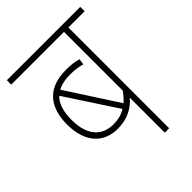

<svg xmlns="http://www.w3.org/2000/svg" viewBox="-185 -713 803 803"><g transform="rotate(-45 217.0 -311.0)"><path d="M434 -596V-622H0V-596H312V-248C300 -232 289 -219 277 -209L130 -436C150 -447 174 -452 204 -452C229 -452 252 -449 273 -443L277 -469C255 -476 233 -478 204 -478C105 -478 47 -424 47 -313C47 -205 103 -150 185 -150C242 -150 283 -173 312 -207V0H338V-596ZM74 -313C74 -364 86 -399 109 -421L257 -195C236 -182 212 -176 185 -176C119 -176 74 -219 74 -313Z"/></g></svg>

Font: Noto Sans Devanagari Condensed Thin
Style: Regular
Weight: 100
Width: 3
Designer: Jelle Bosma - Monotype Design Team
Foundry: Monotype Imaging Inc.
Version: Version 2.004